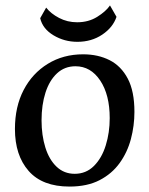

<svg xmlns="http://www.w3.org/2000/svg" viewBox="-20 -673 550 707"><path d="M236 14Q136 14 85.5 -43.5Q35 -101 35 -198Q35 -280 67 -341.5Q99 -403 156 -438Q213 -473 286 -473Q341 -473 383.5 -451.5Q426 -430 450.5 -383.5Q475 -337 475 -261Q475 -210 462 -161Q449 -112 420.5 -72.5Q392 -33 346.5 -9.5Q301 14 236 14ZM255 -33Q297 -33 326 -62Q355 -91 369.5 -138Q384 -185 384 -238Q384 -324 349 -376.5Q314 -429 258 -429Q218 -429 190 -403Q162 -377 147.5 -332Q133 -287 133 -230Q133 -175 147 -130Q161 -85 188.5 -59Q216 -33 255 -33ZM265 -519Q217 -519 177 -543Q137 -567 128 -606L150 -645Q167 -623 197.5 -607Q228 -591 264 -591Q306 -591 338 -611Q370 -631 385 -653L409 -611Q396 -572 356.5 -545.5Q317 -519 265 -519Z"/></svg>

Font: Maname
Style: Regular
Weight: 400
Designer: Pathum Egodawatta
Foundry: mooniak
Version: Version 1.000; ttfautohint (v1.8.4.7-5d5b)